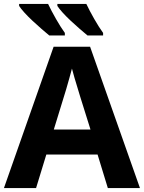

<svg xmlns="http://www.w3.org/2000/svg" viewBox="-20 -954 730 974"><path d="M527 0 475 -170H215L163 0H0L252 -717H437L690 0ZM439 -297 387 -463Q382 -480 374 -506Q366 -532 358 -559Q350 -586 345 -606Q340 -586 331.5 -556.5Q323 -527 315.5 -500.5Q308 -474 304 -463L253 -297ZM418 -934Q434 -900 458 -858Q482 -816 503 -787V-774H424Q407 -788 384.5 -807.5Q362 -827 338.5 -849Q315 -871 297 -891Q279 -911 271 -924V-934ZM224 -934Q240 -900 264 -858Q288 -816 309 -787V-774H230Q213 -788 190.5 -807.5Q168 -827 144.5 -849Q121 -871 103 -891Q85 -911 77 -924V-934Z"/></svg>

Font: Noto Sans IKEA
Style: Bold
Weight: 600
Designer: Monotype Design Team
Foundry: Monotype Imaging Inc.
Version: Version 2.001